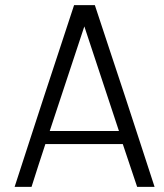

<svg xmlns="http://www.w3.org/2000/svg" viewBox="-20 -731 641 749"><path d="M37 -2Q67 -94 95.5 -182Q124 -270 152.5 -357Q181 -444 210 -531.5Q239 -619 269 -711H350Q380 -619 409.5 -531Q439 -443 467.5 -356Q496 -269 524.5 -181.5Q553 -94 583 -2H515L459 -169H157Q144 -131 130 -86.5Q116 -42 103 -2ZM309 -628 174 -220H444Z"/></svg>

Font: Fundamental  Brigade Scvhlank
Style: Regular
Weight: 100
Designer: Peter Wiegel, original typeface by Arno Drescher 1935
Foundry: Peter Wiegel
Version: Version 0.000 2012 initial release